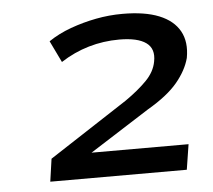

<svg xmlns="http://www.w3.org/2000/svg" viewBox="-40 -752 590 531"><g transform="rotate(-5 255.0 -486.5)"><path d="M79 -264 88 -327 306 -469Q342 -494 365.5 -518Q389 -542 394 -570Q401 -605 377.5 -622Q354 -639 303 -639Q259 -639 218 -627Q177 -615 140 -591L111 -651Q139 -670 173.5 -682.5Q208 -695 244.5 -702Q281 -709 318 -709Q380 -709 419.5 -693Q459 -677 476 -646.5Q493 -616 485 -572Q476 -538 448.5 -505Q421 -472 366 -440L195 -331L193 -334H469L458 -264Z"/></g></svg>

Font: Nunito Sans 10pt Expanded Medium
Style: Italic
Weight: 500
Width: 7
Italic angle: -9°
Designer: Vernon Adams
Foundry: Vernon Adams
Version: Version 3.101;gftools[0.9.27]